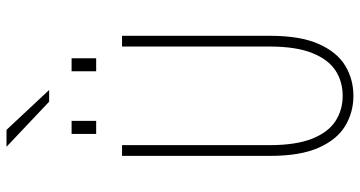

<svg xmlns="http://www.w3.org/2000/svg" viewBox="-278 -817 1106 590"><g transform="rotate(-90 275.0 -522.0)"><path d="M275.5 11Q225 11 183 -14.2Q141 -39.5 116 -96Q91 -152.5 91 -245V-700H124V-247Q124 -165.5 143.8 -116Q163.5 -66.5 197.8 -44.2Q232 -22 275.5 -22Q319.5 -22 353.5 -44.2Q387.5 -66.5 407.2 -116Q427 -165.5 427 -247V-700H460V-245Q460 -152.5 435 -96Q410 -39.5 368.2 -14.2Q326.5 11 275.5 11ZM158.5 -855H198.5V-779.5H158.5ZM351 -855H391V-779.5H351ZM257.5 -924 119 -1055H171L293.5 -924Z"/></g></svg>

Font: Trispace SemiCondensed Thin
Style: Regular
Weight: 100
Width: 4
Designer: Tyler Finck
Foundry: Etcetera Type Company
Version: Version 1.210; ttfautohint (v1.8.3)